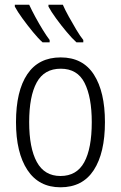

<svg xmlns="http://www.w3.org/2000/svg" viewBox="-20 -786 514 816"><path d="M426 -267Q426 -136 378.5 -63Q331 10 237 10Q145 10 96.5 -63.5Q48 -137 48 -267Q48 -399 96 -470.5Q144 -542 238 -542Q332 -542 379 -469Q426 -396 426 -267ZM104 -267Q104 -157 136.5 -97.5Q169 -38 237 -38Q306 -38 338 -96.5Q370 -155 370 -267Q370 -373 339.5 -433.5Q309 -494 238 -494Q168 -494 136 -435.5Q104 -377 104 -267ZM247 -766Q256 -745 272 -716Q288 -687 304.5 -659.5Q321 -632 334 -616V-606H305Q287 -622 263.5 -650Q240 -678 218.5 -707.5Q197 -737 186 -758V-766ZM104 -766Q115 -742 130.5 -713.5Q146 -685 162 -659Q178 -633 191 -616V-606H161Q143 -622 120 -650Q97 -678 75.5 -707.5Q54 -737 43 -758V-766Z"/></svg>

Font: Noto Sans Condensed Light
Style: Regular
Weight: 300
Width: 3
Designer: Monotype Design Team
Foundry: Monotype Imaging Inc.
Version: Version 2.013; ttfautohint (v1.8.4.7-5d5b)